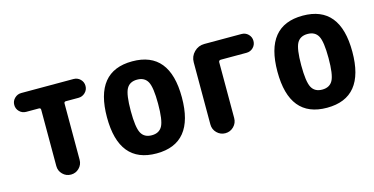

<svg xmlns="http://www.w3.org/2000/svg" viewBox="-60 -804 2121 1088"><g transform="rotate(-15 1000.0 -260.0)"><path d="M403.3 -519.5Q426.8 -519.5 442.9 -503.4Q459 -487.3 459 -464.4Q459 -441.4 442.4 -425.3Q425.8 -409.2 403.3 -409.2H329.1Q318.4 -409.2 318.4 -398.4V-68.4Q318.4 -40 298.3 -20Q278.3 0 250 0Q221.7 0 201.7 -20Q181.6 -40 181.6 -68.4V-398.4Q181.6 -409.2 170.9 -409.2H96.7Q73.2 -409.2 57.1 -425.3Q41 -441.4 41 -464.4Q41 -487.3 57.6 -503.4Q74.2 -519.5 96.7 -519.5Z M688 -130.4Q706.1 -96.7 750 -96.7Q793.9 -96.7 812 -130.4Q830.1 -164.1 830.1 -260.3Q830.1 -356.4 812 -389.6Q793.9 -422.9 750 -422.9Q706.1 -422.9 688 -389.6Q669.9 -356.4 669.9 -260.3Q669.9 -164.1 688 -130.4ZM530.3 -260.3Q530.3 -530.3 750 -530.3Q969.7 -530.3 969.7 -260.3Q969.7 9.8 750 9.8Q530.3 9.8 530.3 -260.3Z M1388.7 -519.5Q1412.1 -519.5 1428.2 -503.4Q1444.3 -487.3 1444.3 -464.4Q1444.3 -441.4 1428.2 -425.3Q1412.1 -409.2 1388.7 -409.2H1238.3Q1226.6 -409.2 1225.6 -398.4V-70.3Q1225.6 -41 1205.1 -20.5Q1184.6 0 1155.8 0Q1127 0 1106.4 -20.5Q1085.9 -41 1085.9 -70.3V-434.6Q1085.9 -469.7 1110.8 -494.6Q1135.7 -519.5 1170.9 -519.5Z M1688 -130.4Q1706.1 -96.7 1750 -96.7Q1793.9 -96.7 1812 -130.4Q1830.1 -164.1 1830.1 -260.3Q1830.1 -356.4 1812 -389.6Q1793.9 -422.9 1750 -422.9Q1706.1 -422.9 1688 -389.6Q1669.9 -356.4 1669.9 -260.3Q1669.9 -164.1 1688 -130.4ZM1530.3 -260.3Q1530.3 -530.3 1750 -530.3Q1969.7 -530.3 1969.7 -260.3Q1969.7 9.8 1750 9.8Q1530.3 9.8 1530.3 -260.3Z"/></g></svg>

Font: Rounded-X Mgen+ 2m bold
Style: Bold
Weight: 700
Designer: [Source Han Sans]
Ryoko NISHIZUKA  (kana & ideographs); Paul D. Hunt (Latin, Greek & Cyrillic); Wenlong ZHANG  (bopomofo
Version: Version 1.059.20150602